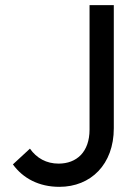

<svg xmlns="http://www.w3.org/2000/svg" viewBox="-20 -714 535 744"><path d="M210 10C332 10 421 -77 421 -217V-694H327V-212C327 -125 277 -80 207 -80C160 -80 122 -101 96 -138L30 -77C69 -23 131 10 210 10Z"/></svg>

Font: MV Cash
Style: Regular
Weight: 400
Designer: Rodrigo Fuenzalida
Foundry: fragTYPE
Version: Version 1.100;Glyphs 3.1.2 (3151)